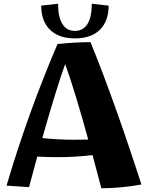

<svg xmlns="http://www.w3.org/2000/svg" viewBox="-20 -995 790 1025"><path d="M474 -167Q381 -156 289 -156Q236 -156 179 -159L135 4L15 -4Q128 -388 287 -760Q385 -770 463 -770Q586 -470 735 -10Q624 10 521 10ZM380 -249 451 -250Q382 -502 328 -653Q283 -530 206 -258Q286 -249 380 -249ZM380 -790Q294 -790 247 -836Q200 -882 200 -965L290 -975Q290 -904 313 -867Q336 -830 380 -830Q424 -830 447 -867Q470 -904 470 -975L560 -965Q560 -882 513 -836Q466 -790 380 -790Z"/></svg>

Font: Otomanopee One
Style: Regular
Weight: 400
Designer: Das Ende der Wildnis
Foundry: Gutenberg Labo
Version: Version 3.005